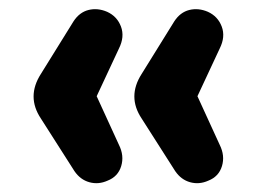

<svg xmlns="http://www.w3.org/2000/svg" viewBox="-20 -478 565 423"><path d="M217 -80Q197 -71 177 -76.5Q157 -82 144 -101L70 -217Q54 -241 54 -265.5Q54 -290 70 -315L142 -431Q155 -451 175 -456Q195 -461 216 -452Q238 -442 246.5 -419.5Q255 -397 242 -371L193 -266L242 -159Q254 -135 247 -112Q240 -89 217 -80ZM439 -80Q419 -71 399 -76.5Q379 -82 366 -101L292 -217Q276 -241 276 -265.5Q276 -290 292 -315L364 -431Q377 -451 397 -456Q417 -461 438 -452Q460 -442 468.5 -419.5Q477 -397 464 -371L415 -266L464 -159Q476 -135 469 -112Q462 -89 439 -80Z"/></svg>

Font: Nunito ExtraLight ExtraBold
Style: Regular
Weight: 800
Version: Version 3.602